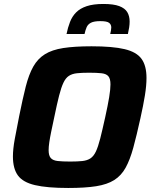

<svg xmlns="http://www.w3.org/2000/svg" viewBox="-20 -926 760 954"><path d="M319.1 8Q213.8 8 153.7 -6.2Q93.6 -20.3 68.9 -54.4Q44.2 -88.4 44.2 -148.3Q44.2 -185.1 53.3 -234.9Q62.5 -284.7 75.5 -350Q92.6 -435.3 107.9 -495.7Q123.3 -556 145.3 -595.1Q167.3 -634.1 202.8 -656.3Q238.3 -678.6 294.4 -687.3Q350.6 -696 434.9 -696Q540.2 -696 599.3 -681.8Q658.5 -667.7 683.2 -633.6Q707.9 -599.6 707.9 -538.7Q707.9 -500.9 700 -451.8Q692.1 -402.8 677.6 -338Q658.6 -251.7 642.1 -191.3Q625.5 -131 603.9 -92.2Q582.4 -53.4 547.6 -31.4Q512.8 -9.4 457.9 -0.7Q402.9 8 319.1 8ZM329 -123.3Q365.2 -123.3 389.2 -125.9Q413.1 -128.5 429.1 -138.9Q445.1 -149.3 456.3 -172.8Q467.4 -196.2 478 -237.7Q488.5 -279.2 502.8 -344Q515.9 -403.3 522.4 -442.9Q528.9 -482.6 528.9 -506.7Q528.9 -534.9 518.4 -547.2Q507.9 -559.4 484.6 -562Q461.4 -564.7 422.7 -564.7Q386.4 -564.7 362.4 -562.1Q338.5 -559.5 322.4 -549.1Q306.4 -538.7 295.3 -515.2Q284.1 -491.8 273.5 -450.3Q263 -408.8 249.7 -344Q241.1 -303.9 234.6 -272.6Q228.1 -241.3 224.9 -218.8Q221.6 -196.2 221.6 -179.8Q221.6 -152.7 232.4 -140.6Q243.2 -128.6 266.7 -126Q290.3 -123.3 329 -123.3ZM310.6 -757.2Q317.2 -789.6 327.9 -817Q338.5 -844.5 358.2 -864.4Q377.8 -884.3 410.7 -895.3Q443.5 -906.3 493.8 -906.3Q544 -906.3 572.5 -895.7Q600.9 -885 612.5 -865.5Q624.1 -846.1 624.1 -819.1Q624.1 -805 621.8 -789.7Q619.5 -774.4 615.5 -757.2H527.7Q529.7 -766 531.3 -774.3Q532.9 -782.6 532.9 -789.4Q532.9 -804.2 522 -812.6Q511.2 -821 478.6 -821Q447.3 -821 432 -813.1Q416.7 -805.2 410.5 -790.8Q404.3 -776.4 400.1 -757.2Z"/></svg>

Font: Saira Thin
Style: Italic
Weight: 100
Italic angle: -12°
Designer: Hector Gatti with collaboration of the Omnibus-Type team
Foundry: Omnibus-Type
Version: Version 1.101